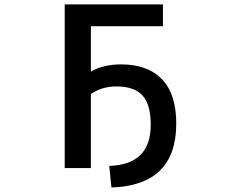

<svg xmlns="http://www.w3.org/2000/svg" viewBox="-20 -751 1040 859"><path d="M269.5 1V-731.4H709V-633.8H386.7V-430.7Q441.4 -462.9 521.5 -462.9Q640.6 -462.9 704.6 -396.5Q768.6 -330.1 768.6 -198.2Q768.6 78.1 478.5 87.9L468.8 -8.8Q655.3 -14.6 654.3 -193.4Q654.3 -284.2 617.2 -324.2Q580.1 -364.3 501 -364.3Q435.5 -364.3 386.7 -330.1V1Z"/></svg>

Font: Gen Shin Gothic Monospace Medium
Style: Regular
Weight: 500
Designer: [Source Han Sans]
Ryoko NISHIZUKA  (kana & ideographs); Paul D. Hunt (Latin, Greek & Cyrillic); Wenlong ZHANG  (bopomofo
Version: Version 1.002.20150607